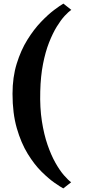

<svg xmlns="http://www.w3.org/2000/svg" viewBox="-20 -855 483 1066"><path d="M49.5 -334Q49.5 -426.5 72.8 -501.5Q96 -576.5 132 -634.2Q168 -692 207.5 -733.2Q247 -774.5 280.8 -799.8Q314.5 -825 332 -835L376 -800Q360.5 -790 339.2 -767Q318 -744 295.2 -707Q272.5 -670 252.2 -618.5Q232 -567 218.8 -499.5Q205.5 -432 203.5 -347.5Q201 -256.5 212.5 -182.5Q224 -108.5 244 -50.8Q264 7 287.8 49Q311.5 91 334.8 117.8Q358 144.5 375 157L331.5 191Q316 183 283.2 160.2Q250.5 137.5 210.5 98Q170.5 58.5 133.8 -1.2Q97 -61 73.2 -143.5Q49.5 -226 49.5 -334Z"/></svg>

Font: Merriweather 60pt Black
Style: Regular
Weight: 900
Version: Version 2.100